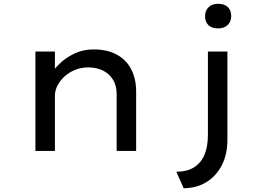

<svg xmlns="http://www.w3.org/2000/svg" viewBox="-20 -797 1383 1014"><path d="M167 0V-525H270V-391L239 -386Q257 -423 291 -457Q325 -491 371.5 -513.5Q418 -536 474 -536Q548 -536 598 -508Q648 -480 673.5 -430Q699 -380 699 -314V0H596V-300Q596 -345 576.5 -376.5Q557 -408 523.5 -424.5Q490 -441 446 -441Q408 -441 375.5 -427.5Q343 -414 319.5 -392Q296 -370 283 -344Q270 -318 270 -292V0H219Q197 0 184 0Q171 0 167 0ZM950 197 911 110Q968 110 1005 86.5Q1042 63 1060 20Q1078 -23 1078 -84V-525H1181V-59Q1181 19 1151 76.5Q1121 134 1069 165.5Q1017 197 950 197ZM1132 -647Q1099 -647 1081 -664Q1063 -681 1063 -712Q1063 -741 1081.5 -759Q1100 -777 1132 -777Q1165 -777 1183 -760Q1201 -743 1201 -712Q1201 -683 1182.5 -665Q1164 -647 1132 -647Z"/></svg>

Font: Lexend Mega
Style: Regular
Weight: 400
Designer: Bonnie Shaver-Troup, Thomas Jockin
Foundry: Lexend
Version: Version 1.007